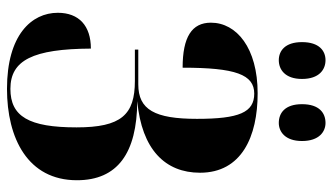

<svg xmlns="http://www.w3.org/2000/svg" viewBox="-226 -738 974 563"><g transform="rotate(90 261.5 -456.0)"><path d="M340 -786C365 -786 393 -804 393 -854C393 -905 365 -923 340 -923C311 -923 285 -905 285 -854C285 -804 311 -786 340 -786ZM156 -786C183 -786 211 -804 211 -854C211 -905 183 -923 156 -923C129 -923 103 -905 103 -854C103 -804 129 -786 156 -786ZM240 11C385 11 508 -50 508 -194C508 -313 429 -370 276 -371C418 -384 486 -453 486 -555C486 -677 380 -724 253 -724C120 -724 46 -662 46 -587C46 -531 88 -504 178 -504C178 -659 198 -714 254 -714C309 -714 328 -670 328 -546C328 -422 301 -374 227 -374H125V-364H217C316 -364 353 -324 353 -193C353 -53 321 1 240 1C156 1 123 -65 122 -235C55 -235 17 -200 17 -138C17 -61 82 11 240 11Z"/></g></svg>

Font: Noto Serif Display ExtraCondensed Black
Style: Regular
Weight: 900
Width: 2
Designer: Monotype Design Team
Foundry: Monotype Imaging Inc.
Version: Version 2.009